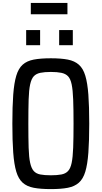

<svg xmlns="http://www.w3.org/2000/svg" viewBox="-20 -1186 700 1321"><path d="M330 115Q259 115 212 106Q165 97 136 71Q107 45 92 -5Q77 -55 71 -136Q65 -217 65 -335Q65 -454 71 -534.5Q77 -615 92 -665Q107 -715 136 -741Q165 -767 212 -776Q259 -785 330 -785Q400 -785 446.5 -776Q493 -767 522.5 -741Q552 -715 567 -665Q582 -615 588 -534.5Q594 -454 594 -335Q594 -217 588 -136Q582 -55 567 -5Q552 45 522.5 71Q493 97 446.5 106Q400 115 330 115ZM330 20Q373 20 402 14.5Q431 9 448 -9Q465 -27 473 -65.5Q481 -104 483.5 -170Q486 -236 486 -335Q486 -435 483.5 -501Q481 -567 473 -605.5Q465 -644 448 -661.5Q431 -679 402 -685Q373 -691 330 -691Q286 -691 257.5 -685Q229 -679 212.5 -661.5Q196 -644 187.5 -605.5Q179 -567 177 -501Q175 -435 175 -335Q175 -236 177 -170Q179 -104 187.5 -65.5Q196 -27 212.5 -9Q229 9 257.5 14.5Q286 20 330 20ZM160 -875V-979H256V-875ZM387 -875V-979H481V-875ZM192 -1088V-1166H444V-1088Z"/></svg>

Font: Farlight84_Sys_V01
Style: Regular
Weight: 400
Designer: Ryoko NISHIZUKA  (kana, bopomofo & ideographs); Paul D. Hunt (Latin, Greek & Cyrillic); Sandoll Communications , Soo-you
Foundry: Adobe
Version: Version 2.004;October 29, 2024;FontCreator 14.0.0.2814 64-bi